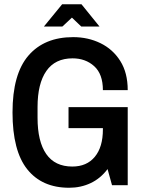

<svg xmlns="http://www.w3.org/2000/svg" viewBox="-20 -873 678 905"><path d="M306 12Q178 12 108.5 -75Q39 -162 39 -343Q39 -524 114 -611Q189 -698 325 -698Q395 -698 453.5 -669.5Q512 -641 547 -585.5Q582 -530 582 -448H465Q465 -524 424 -561Q383 -598 322 -598Q240 -598 198.5 -538.5Q157 -479 157 -368V-318Q157 -206 198 -147Q239 -88 321 -88Q389 -88 427 -134Q465 -180 465 -263V-313L513 -269H303V-368H582V0H508L487 -76Q454 -32 407.5 -10Q361 12 306 12ZM187 -748 273 -853H364L449 -748H363L319 -790L274 -748Z"/></svg>

Font: Archivo Narrow SemiBold
Style: Regular
Weight: 600
Designer: Hector Gatti
Foundry: Omnibus-Type
Version: Version 3.002